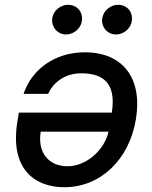

<svg xmlns="http://www.w3.org/2000/svg" viewBox="-20 -775 634 802"><path d="M334.5 -556.5C206.7 -556.5 111.5 -483 78.5 -382.8H181.1C205.3 -436.8 257.8 -468.8 318.9 -468.8C414.8 -468.8 465.6 -424.4 447.1 -304.7H58.6L52.6 -267C20.6 -69.6 124.3 7.1 248.6 7.1C400.2 7.1 519.9 -108.7 547.6 -276.3C576 -445.7 495.4 -556.5 334.5 -556.5ZM150.2 -225.1H433.2C418.3 -153.4 344.8 -80.6 262.1 -80.6C179.7 -80.6 136 -141.7 150.2 -225.1ZM198.5 -699.6C192.8 -663.4 219.8 -631 255.7 -631C289.1 -631 317.1 -656.6 321.7 -686.1C327.8 -724.8 302.6 -755 263.8 -755C233.7 -755 203.1 -731.5 198.5 -699.6ZM407.3 -699.6C400.9 -662.3 428.6 -631 464.5 -631C497.9 -631 525.9 -656.6 530.5 -686.1C536.6 -724.8 511.4 -755 472.7 -755C442.5 -755 412.6 -731.5 407.3 -699.6Z"/></svg>

Font: Magic Ui Pro Medium
Style: Italic
Weight: 500
Italic angle: -9.39999°
Designer: Stefan Endress, Andreas Faust
Version: Version 1.000;FEAKit 1.0